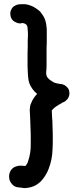

<svg xmlns="http://www.w3.org/2000/svg" viewBox="-20 -785 372 936"><path d="M148.4 -338.9C152.3 -335 156.2 -331.1 161.1 -327.1C156.2 -322.3 152.3 -317.4 148.4 -312.5C145.5 -307.6 142.6 -303.7 139.6 -298.8C136.7 -293.9 134.8 -289.1 132.8 -284.2C129.9 -279.3 127.9 -273.4 127 -267.6C126 -261.7 126 -255.9 125 -249L127 -210C127.9 -183.6 128.9 -167 128.9 -158.2C129.9 -140.6 129.9 -123 129.9 -105.5V-78.1C129.9 -51.8 126 -25.4 117.2 0L114.3 8.8C113.3 11.7 111.3 13.7 109.4 16.6L107.4 20.5L104.5 23.4H103.5C102.5 23.4 102.5 23.4 101.6 24.4C99.6 23.4 97.7 23.4 94.7 23.4H88.9C85.9 22.5 83 22.5 80.1 22.5C73.2 22.5 67.4 23.4 61.5 25.4C51.8 28.3 43.9 32.2 38.1 39.1C31.2 45.9 27.3 54.7 25.4 64.5C24.4 68.4 24.4 72.3 24.4 77.1C24.4 82 25.4 86.9 26.4 91.8C29.3 100.6 34.2 108.4 42 116.2C48.8 123 57.6 127 66.4 127.9C78.1 128.9 85.9 129.9 90.8 130.9C93.8 131.8 95.7 131.8 98.6 131.8C102.5 131.8 107.4 131.8 112.3 130.9C138.7 127.9 160.2 117.2 177.7 100.6C194.3 83 208 62.5 216.8 39.1C229.5 6.8 235.4 -25.4 236.3 -59.6C237.3 -76.2 237.3 -93.8 237.3 -110.4C237.3 -127 237.3 -144.5 236.3 -161.1C235.4 -189.5 235.4 -204.1 234.4 -204.1L232.4 -245.1V-246.1H233.4C233.4 -247.1 233.4 -248 234.4 -249L244.1 -258.8C247.1 -261.7 250 -263.7 252.9 -265.6C253.9 -266.6 255.9 -267.6 257.8 -268.6C258.8 -269.5 260.7 -270.5 262.7 -271.5L264.6 -273.4C265.6 -273.4 265.6 -273.4 266.6 -274.4L274.4 -278.3C277.3 -280.3 281.2 -282.2 284.2 -285.2C288.1 -286.1 292 -287.1 295.9 -290C302.7 -294.9 308.6 -300.8 312.5 -307.6C316.4 -314.5 318.4 -321.3 318.4 -330.1C318.4 -338.9 316.4 -346.7 312.5 -353.5C307.6 -360.4 301.8 -365.2 294.9 -370.1C287.1 -374 279.3 -376 271.5 -376C266.6 -377 260.7 -377.9 255.9 -378.9C251 -379.9 246.1 -381.8 241.2 -383.8C236.3 -386.7 232.4 -389.6 227.5 -392.6C222.7 -395.5 218.8 -399.4 214.8 -403.3L212.9 -405.3C208 -412.1 205.1 -418.9 205.1 -427.7V-432.6C206.1 -443.4 207 -453.1 207 -462.9V-485.4V-507.8V-552.7C208 -564.5 208 -576.2 208 -587.9V-642.6L205.1 -668C202.1 -684.6 197.3 -697.3 190.4 -708C182.6 -718.8 177.7 -726.6 174.8 -729.5C168 -735.4 161.1 -740.2 154.3 -745.1C147.5 -750 139.6 -753.9 131.8 -756.8C122.1 -760.7 112.3 -763.7 102.5 -764.6H88.9C84 -764.6 78.1 -764.6 73.2 -763.7H70.3C69.3 -763.7 68.4 -763.7 67.4 -762.7C60.5 -761.7 52.7 -757.8 45.9 -752.9C39.1 -747.1 35.2 -740.2 32.2 -732.4C31.2 -728.5 30.3 -724.6 30.3 -719.7C30.3 -716.8 30.3 -712.9 31.2 -709C32.2 -700.2 36.1 -693.4 41 -687.5C45.9 -681.6 52.7 -677.7 60.5 -674.8C66.4 -671.9 72.3 -670.9 78.1 -670.9C81.1 -670.9 83 -670.9 85 -671.9H85.9C85.9 -672.9 85.9 -672.9 86.9 -672.9H87.9C88.9 -672.9 90.8 -672.9 92.8 -671.9C94.7 -671.9 96.7 -671.9 97.7 -670.9C99.6 -669.9 101.6 -669.9 102.5 -668.9C103.5 -668 105.5 -667 107.4 -666C108.4 -665 109.4 -663.1 110.4 -662.1L113.3 -656.2V-654.3C113.3 -653.3 113.3 -653.3 114.3 -652.3V-647.5C115.2 -644.5 115.2 -635.7 116.2 -623C116.2 -612.3 116.2 -600.6 115.2 -588.9V-554.7C114.3 -539.1 114.3 -523.4 114.3 -506.8V-483.4V-460C115.2 -435.5 116.2 -413.1 119.1 -394.5C122.1 -376 131.8 -357.4 148.4 -338.9Z"/></svg>

Font: Citrustime FakeCyr
Style: Regular
Weight: 400
Version: Version 1.1